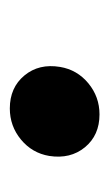

<svg xmlns="http://www.w3.org/2000/svg" viewBox="65 -279 225 395"><g transform="rotate(-90 177.5 -81.5)"><path d="M139.6 10.7Q96.7 10.7 72 -19.3Q47.4 -49.3 54.2 -92.8Q60.1 -127.9 87.9 -150.9Q115.7 -173.8 151.9 -173.8Q194.8 -173.8 219.7 -143.8Q244.6 -113.8 237.3 -70.3Q231.4 -35.2 203.6 -12.2Q175.8 10.7 139.6 10.7Z"/></g></svg>

Font: Inter Extra Bold
Style: Italic
Weight: 800
Italic angle: -9.39999°
Designer: Rasmus Andersson
Foundry: rsms
Version: Version 4.000;git-3c8e0fc